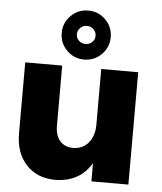

<svg xmlns="http://www.w3.org/2000/svg" viewBox="-56 -864 777 921"><g transform="rotate(5 332.0 -403.5)"><path d="M415.5 -613.5Q381 -579 332 -579Q283 -579 248.5 -613.5Q214 -648 214 -697Q214 -746 248.5 -780.5Q283 -815 332 -815Q381 -815 415.5 -780.5Q450 -746 450 -697Q450 -648 415.5 -613.5ZM364 -728Q351 -741 332 -741Q313 -741 300 -728Q287 -715 287 -697Q287 -679 300 -666.5Q313 -654 332 -654Q351 -654 364 -666.5Q377 -679 377 -697Q377 -715 364 -728ZM418 -541H596V0H418V-88Q363 6 245 8Q157 8 104.5 -48.5Q52 -105 52 -199V-541H230V-250Q230 -204 253.5 -178Q277 -152 317 -152Q364 -153 391 -186.5Q418 -220 418 -274Z"/></g></svg>

Font: Montserrat arm
Style: Bold
Weight: 700
Designer: Julieta Ulanovsky
Foundry: Julieta Ulanovsky
Version: Version 6.000;PS 006.000;hotconv 1.0.88;makeotf.lib2.5.64775